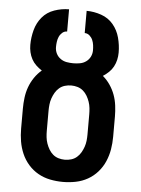

<svg xmlns="http://www.w3.org/2000/svg" viewBox="-53 -777 606 827"><g transform="rotate(5 250.0 -363.5)"><path d="M250 8Q222 8 194.5 2.5Q167 -3 143 -16.5Q119 -30 100.5 -51Q82 -72 71 -97.5Q60 -123 55.5 -150Q51 -177 51 -205V-292Q51 -315 54 -339Q57 -363 65 -385Q73 -407 86.5 -427Q100 -447 118 -462Q104 -471 92.5 -482Q81 -493 73.5 -507Q66 -521 62.5 -536.5Q59 -552 59 -568Q59 -600 67.5 -632Q76 -664 96.5 -688.5Q117 -713 148.5 -724Q180 -735 212 -735V-639Q200 -639 191 -631Q182 -623 177.5 -612.5Q173 -602 171.5 -590.5Q170 -579 170 -568Q170 -553 176.5 -540Q183 -527 195 -518.5Q207 -510 221.5 -507.5Q236 -505 250 -505Q264 -505 278.5 -507.5Q293 -510 305 -518.5Q317 -527 323.5 -540Q330 -553 330 -568Q330 -579 328.5 -590.5Q327 -602 322.5 -612.5Q318 -623 309 -631Q300 -639 288 -639V-735Q320 -735 351.5 -724Q383 -713 403.5 -688.5Q424 -664 432.5 -632Q441 -600 441 -568Q441 -552 437.5 -536.5Q434 -521 426.5 -507Q419 -493 407.5 -482Q396 -471 382 -462Q400 -447 413.5 -427Q427 -407 435 -385Q443 -363 446 -339Q449 -315 449 -292V-205Q449 -177 444.5 -150Q440 -123 429 -97.5Q418 -72 399.5 -51Q381 -30 357 -16.5Q333 -3 305.5 2.5Q278 8 250 8ZM250 -88Q264 -88 277.5 -92Q291 -96 301.5 -105Q312 -114 319 -126Q326 -138 330.5 -151Q335 -164 336.5 -177.5Q338 -191 338 -205V-292Q338 -305 336.5 -319Q335 -333 330.5 -346Q326 -359 319 -371Q312 -383 301.5 -392Q291 -401 277.5 -405Q264 -409 250 -409Q236 -409 222.5 -405Q209 -401 198.5 -392Q188 -383 181 -371Q174 -359 169.5 -346Q165 -333 163.5 -319Q162 -305 162 -292V-205Q162 -191 163.5 -177.5Q165 -164 169.5 -151Q174 -138 181 -126Q188 -114 198.5 -105Q209 -96 222.5 -92Q236 -88 250 -88Z"/></g></svg>

Font: Iosevka Curly
Style: Bold
Weight: 700
Monospace: yes
Designer: Belleve Invis
Foundry: Belleve Invis
Version: Version 22.1.2; ttfautohint (v1.8.4)